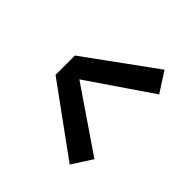

<svg xmlns="http://www.w3.org/2000/svg" viewBox="-52 -889 604 604"><g transform="rotate(-45 250.0 -587.0)"><path d="M106 -450 39 -493 207 -724H293L461 -493L394 -450L250 -661Z"/></g></svg>

Font: Iosevka
Style: Regular
Weight: 400
Monospace: yes
Designer: Belleve Invis
Foundry: Belleve Invis
Version: Version 33.2.3; ttfautohint (v1.8.4)